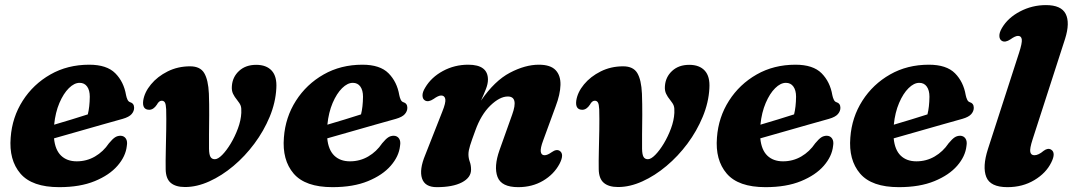

<svg xmlns="http://www.w3.org/2000/svg" viewBox="-20 -740 4319 773"><path d="M490.5 -152Q486 -110.5 453.2 -72.8Q420.5 -35 361.5 -10.8Q302.5 13.5 218.5 13.5Q109 13.5 62.2 -41.2Q15.5 -96 23 -186.5Q29 -268 71.5 -334.5Q114 -401 183 -440.2Q252 -479.5 339 -479.5Q410 -479.5 444.2 -445Q478.5 -410.5 487.5 -357Q489.5 -347 493.2 -339Q497 -331 503 -329Q520 -324 520 -306Q520 -292.5 510 -280.8Q500 -269 474 -261.5Q442 -252.5 393.2 -238.8Q344.5 -225 292.2 -210Q240 -195 197.5 -183Q202 -136.5 225.8 -113.5Q249.5 -90.5 289 -90.5Q329 -90.5 362.5 -110Q396 -129.5 418.5 -163Q433 -180.5 443 -187Q453 -193.5 465.5 -193.5Q479.5 -193 486.8 -182Q494 -171 490.5 -152ZM300.5 -406.5Q279 -406.5 257.2 -385Q235.5 -363.5 219.2 -325.5Q203 -287.5 198 -238Q232 -248 268.8 -259.2Q305.5 -270.5 333.5 -279.5Q341 -309 341.5 -350.5Q341.5 -376.5 330.8 -391.5Q320 -406.5 300.5 -406.5Z M647 -59Q646.5 -91 647.5 -132.8Q648.5 -174.5 649.2 -218.2Q650 -262 649 -300Q648 -320.5 643.8 -327.5Q639.5 -334.5 631 -334.5Q620 -334.5 611.5 -318.5Q598 -298 580.5 -298Q552 -298.5 556.5 -334.5Q561.5 -368.5 587.8 -400.2Q614 -432 655 -452.5Q696 -473 745.5 -473Q786 -473 802.2 -445.8Q818.5 -418.5 821 -363Q822.5 -320 822.2 -277Q822 -234 821.5 -198.2Q821 -162.5 821.5 -140.5Q822 -117.5 827.5 -108.2Q833 -99 845 -99Q857.5 -99 874.8 -116.5Q892 -134 909 -162.2Q926 -190.5 938 -223Q950 -255.5 951.5 -285.5Q952.5 -305 949 -314.5Q945.5 -324 934.5 -337.5Q924.5 -349.5 918.2 -362.5Q912 -375.5 913.5 -393.5Q916 -430 942.5 -454.5Q969 -479 1011.5 -479Q1052.5 -479 1074 -455.5Q1095.5 -432 1092.5 -384.5Q1089.5 -327 1065.8 -269.8Q1042 -212.5 1004.2 -161.8Q966.5 -111 919.8 -71.8Q873 -32.5 822.8 -9.8Q772.5 13 725 13Q687 13 667.2 -4Q647.5 -21 647 -59Z M1590.5 -152Q1586 -110.5 1553.2 -72.8Q1520.5 -35 1461.5 -10.8Q1402.5 13.5 1318.5 13.5Q1209 13.5 1162.2 -41.2Q1115.5 -96 1123 -186.5Q1129 -268 1171.5 -334.5Q1214 -401 1283 -440.2Q1352 -479.5 1439 -479.5Q1510 -479.5 1544.2 -445Q1578.5 -410.5 1587.5 -357Q1589.5 -347 1593.2 -339Q1597 -331 1603 -329Q1620 -324 1620 -306Q1620 -292.5 1610 -280.8Q1600 -269 1574 -261.5Q1542 -252.5 1493.2 -238.8Q1444.5 -225 1392.2 -210Q1340 -195 1297.5 -183Q1302 -136.5 1325.8 -113.5Q1349.5 -90.5 1389 -90.5Q1429 -90.5 1462.5 -110Q1496 -129.5 1518.5 -163Q1533 -180.5 1543 -187Q1553 -193.5 1565.5 -193.5Q1579.5 -193 1586.8 -182Q1594 -171 1590.5 -152ZM1400.5 -406.5Q1379 -406.5 1357.2 -385Q1335.5 -363.5 1319.2 -325.5Q1303 -287.5 1298 -238Q1332 -248 1368.8 -259.2Q1405.5 -270.5 1433.5 -279.5Q1441 -309 1441.5 -350.5Q1441.5 -376.5 1430.8 -391.5Q1420 -406.5 1400.5 -406.5Z M1691 -335.5Q1681.5 -341 1681 -355Q1680.5 -369 1692 -387.5Q1716.5 -429 1763.2 -454.2Q1810 -479.5 1865 -479.5Q1944.5 -479.5 1944.5 -419.5Q1944.5 -402.5 1936.2 -381.2Q1928 -360 1916.5 -335Q1971.5 -415 2033 -447.2Q2094.5 -479.5 2149.5 -479.5Q2196 -479.5 2216.8 -457.8Q2237.5 -436 2236.5 -398Q2235.5 -360 2217 -311.5L2167 -175Q2155 -143 2157.2 -129Q2159.5 -115 2172.5 -115Q2184 -115 2201.5 -127.5Q2220.5 -141 2233.5 -132.5Q2253 -119.5 2232.5 -80Q2210 -38 2166.2 -12.2Q2122.5 13.5 2066.5 13.5Q1998.5 13.5 1983 -27.8Q1967.5 -69 1991 -135.5L2042 -278.5Q2068.5 -351.5 2024.5 -351.5Q1992 -351.5 1954.2 -315Q1916.5 -278.5 1893.5 -214Q1879 -175 1872.5 -154Q1866 -133 1866 -119Q1866 -103.5 1871.2 -89.2Q1876.5 -75 1876.5 -57Q1876.5 -25 1839.8 -5.8Q1803 13.5 1738.5 13.5Q1690.5 13.5 1679 -21.8Q1667.5 -57 1692 -116L1760.5 -290Q1775.5 -327 1772.8 -341.2Q1770 -355.5 1756 -355.5Q1745 -355.5 1725.5 -341.5Q1704.5 -327.5 1691 -335.5Z M2390.5 -59Q2390 -91 2391 -132.8Q2392 -174.5 2392.8 -218.2Q2393.5 -262 2392.5 -300Q2391.5 -320.5 2387.2 -327.5Q2383 -334.5 2374.5 -334.5Q2363.5 -334.5 2355 -318.5Q2341.5 -298 2324 -298Q2295.5 -298.5 2300 -334.5Q2305 -368.5 2331.2 -400.2Q2357.5 -432 2398.5 -452.5Q2439.5 -473 2489 -473Q2529.5 -473 2545.8 -445.8Q2562 -418.5 2564.5 -363Q2566 -320 2565.8 -277Q2565.5 -234 2565 -198.2Q2564.5 -162.5 2565 -140.5Q2565.5 -117.5 2571 -108.2Q2576.5 -99 2588.5 -99Q2601 -99 2618.2 -116.5Q2635.5 -134 2652.5 -162.2Q2669.5 -190.5 2681.5 -223Q2693.5 -255.5 2695 -285.5Q2696 -305 2692.5 -314.5Q2689 -324 2678 -337.5Q2668 -349.5 2661.8 -362.5Q2655.5 -375.5 2657 -393.5Q2659.5 -430 2686 -454.5Q2712.5 -479 2755 -479Q2796 -479 2817.5 -455.5Q2839 -432 2836 -384.5Q2833 -327 2809.2 -269.8Q2785.5 -212.5 2747.8 -161.8Q2710 -111 2663.2 -71.8Q2616.5 -32.5 2566.2 -9.8Q2516 13 2468.5 13Q2430.5 13 2410.8 -4Q2391 -21 2390.5 -59Z M3334 -152Q3329.5 -110.5 3296.8 -72.8Q3264 -35 3205 -10.8Q3146 13.5 3062 13.5Q2952.5 13.5 2905.8 -41.2Q2859 -96 2866.5 -186.5Q2872.5 -268 2915 -334.5Q2957.5 -401 3026.5 -440.2Q3095.5 -479.5 3182.5 -479.5Q3253.5 -479.5 3287.8 -445Q3322 -410.5 3331 -357Q3333 -347 3336.8 -339Q3340.5 -331 3346.5 -329Q3363.5 -324 3363.5 -306Q3363.5 -292.5 3353.5 -280.8Q3343.5 -269 3317.5 -261.5Q3285.5 -252.5 3236.8 -238.8Q3188 -225 3135.8 -210Q3083.5 -195 3041 -183Q3045.5 -136.5 3069.2 -113.5Q3093 -90.5 3132.5 -90.5Q3172.5 -90.5 3206 -110Q3239.5 -129.5 3262 -163Q3276.5 -180.5 3286.5 -187Q3296.5 -193.5 3309 -193.5Q3323 -193 3330.2 -182Q3337.5 -171 3334 -152ZM3144 -406.5Q3122.5 -406.5 3100.8 -385Q3079 -363.5 3062.8 -325.5Q3046.5 -287.5 3041.5 -238Q3075.5 -248 3112.2 -259.2Q3149 -270.5 3177 -279.5Q3184.5 -309 3185 -350.5Q3185 -376.5 3174.2 -391.5Q3163.5 -406.5 3144 -406.5Z M3871 -152Q3866.5 -110.5 3833.8 -72.8Q3801 -35 3742 -10.8Q3683 13.5 3599 13.5Q3489.5 13.5 3442.8 -41.2Q3396 -96 3403.5 -186.5Q3409.5 -268 3452 -334.5Q3494.5 -401 3563.5 -440.2Q3632.5 -479.5 3719.5 -479.5Q3790.5 -479.5 3824.8 -445Q3859 -410.5 3868 -357Q3870 -347 3873.8 -339Q3877.5 -331 3883.5 -329Q3900.5 -324 3900.5 -306Q3900.5 -292.5 3890.5 -280.8Q3880.5 -269 3854.5 -261.5Q3822.5 -252.5 3773.8 -238.8Q3725 -225 3672.8 -210Q3620.5 -195 3578 -183Q3582.5 -136.5 3606.2 -113.5Q3630 -90.5 3669.5 -90.5Q3709.5 -90.5 3743 -110Q3776.5 -129.5 3799 -163Q3813.5 -180.5 3823.5 -187Q3833.5 -193.5 3846 -193.5Q3860 -193 3867.2 -182Q3874.5 -171 3871 -152ZM3681 -406.5Q3659.5 -406.5 3637.8 -385Q3616 -363.5 3599.8 -325.5Q3583.5 -287.5 3578.5 -238Q3612.5 -248 3649.2 -259.2Q3686 -270.5 3714 -279.5Q3721.5 -309 3722 -350.5Q3722 -376.5 3711.2 -391.5Q3700.5 -406.5 3681 -406.5Z M4268 -583.5 4137.5 -179.5Q4125 -141 4128 -128Q4131 -115 4144.5 -115Q4161 -115 4182 -133Q4199 -145.5 4212 -137.5Q4232 -125 4212.5 -86Q4191.5 -43 4144.2 -14.8Q4097 13.5 4036 13.5Q3967 13.5 3950.8 -27.5Q3934.5 -68.5 3957.5 -140L4083 -528Q4095.5 -566.5 4093.8 -581Q4092 -595.5 4078.5 -595.5Q4067.5 -595.5 4048 -581.5Q4027 -567.5 4013.5 -575.5Q4004 -581 4003.5 -595Q4003 -609 4014 -627.5Q4038 -668.5 4086.8 -694Q4135.5 -719.5 4191 -719.5Q4252.5 -719.5 4270.5 -684Q4288.5 -648.5 4268 -583.5Z"/></svg>

Font: Fraunces 9pt S050
Style: Bold Italic
Weight: 700
Italic angle: -16°
Version: Version 1.000; ttfautohint (v1.8.3)